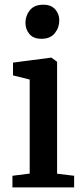

<svg xmlns="http://www.w3.org/2000/svg" viewBox="-20 -814 365 834"><path d="M34 0V-50.5L109 -60V-468.5L36.5 -486.5V-542L200.5 -563.5H204L228 -545.5V-59.5L302 -50.5V0ZM159.5 -645.5Q125.5 -645.5 108 -666Q90.5 -686.5 90.5 -714.5Q90.5 -746 109.8 -769.8Q129 -793.5 167.5 -793.5H168.5Q202 -793.5 219.8 -773.5Q237.5 -753.5 237.5 -725.5Q237.5 -694 218 -669.8Q198.5 -645.5 160.5 -645.5Z"/></svg>

Font: Merriweather 28pt SemiBold
Style: Regular
Weight: 600
Version: Version 2.100